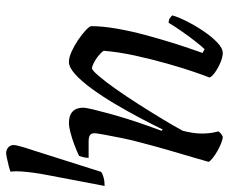

<svg xmlns="http://www.w3.org/2000/svg" viewBox="-116 -664 744 624"><g transform="rotate(-90 256.0 -352.0)"><path d="M-36.3 -384 -1.1 -569Q3.6 -593 6.5 -614Q9.3 -635 10.7 -654Q12.2 -673 10.3 -690Q17.9 -693 30.2 -696Q42.6 -699 54 -701.5Q65.4 -704 70.1 -704Q81.5 -704 89.1 -697Q96.7 -690 96.7 -679Q96.7 -674 92.4 -658Q88.2 -642 78.7 -614L9.3 -395Q3.6 -391 -8.3 -387.5Q-20.1 -384 -36.3 -384ZM124 0Q116 0 103 -5Q90 -10 77 -17.5Q64 -25 54 -33Q44 -41 42 -46Q46 -61 55.5 -93Q65 -125 78 -169.5Q91 -214 104 -264Q113 -296 119.5 -329Q126 -362 130.5 -386Q135 -410 135 -417Q135 -428 128 -432Q121 -436 108 -436H55Q55 -444 57 -452.5Q59 -461 61 -467Q78 -475 98 -482.5Q118 -490 137 -495Q156 -500 169 -500Q193 -500 205.5 -488Q218 -476 218 -454Q218 -445 212.5 -422Q207 -399 198.5 -368Q190 -337 179.5 -304Q169 -271 159 -243Q149 -215 143 -199L147 -195Q164 -230 185.5 -270.5Q207 -311 231 -351.5Q255 -392 279.5 -425.5Q304 -459 326.5 -479.5Q349 -500 367 -500Q381 -500 400 -491.5Q419 -483 437.5 -470.5Q456 -458 469 -446Q482 -434 483 -428Q483 -391 475 -345Q467 -299 454.5 -252.5Q442 -206 429.5 -166Q417 -126 407.5 -99Q398 -72 396 -66L408 -59Q417 -68 433.5 -89Q450 -110 467 -134.5Q484 -159 494 -176Q503 -176 509.5 -171.5Q516 -167 518 -164Q512 -143 498 -115.5Q484 -88 466 -61.5Q448 -35 429.5 -17.5Q411 0 396 0Q383 0 365 -7.5Q347 -15 333 -25Q319 -35 316 -43Q321 -55 333.5 -91Q346 -127 360.5 -178Q375 -229 387 -283.5Q399 -338 403 -387Q396 -397 385 -405.5Q374 -414 363 -419.5Q352 -425 346 -425Q340 -425 321.5 -403.5Q303 -382 279 -348Q255 -314 229.5 -274Q204 -234 181 -196Q158 -158 143 -130Q139 -115 136.5 -99Q134 -83 134 -68Q134 -55 135.5 -42Q137 -29 141 -14Q139 -11 135.5 -7.5Q132 -4 124 0Z"/></g></svg>

Font: Texturina 12pt Light
Style: Italic
Weight: 300
Italic angle: -11°
Designer: Guillermo Torres Carreño
Foundry: Omnibus-Type
Version: Version 1.002